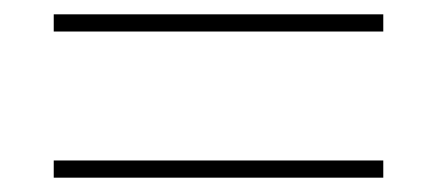

<svg xmlns="http://www.w3.org/2000/svg" viewBox="-20 -487 610 268"><path d="M55 -443V-467H515V-443ZM55 -239V-263H515V-239Z"/></svg>

Font: Noto Sans UI Thin
Style: Regular
Weight: 250
Designer: Monotype Design Team
Foundry: Monotype Imaging Inc.
Version: Version 1.901